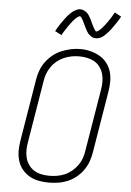

<svg xmlns="http://www.w3.org/2000/svg" viewBox="-63 -1012 726 1066"><g transform="rotate(5 300.0 -479.0)"><path d="M249 8Q220 8 192 2.5Q164 -3 141 -16.5Q118 -30 101 -51Q84 -72 76 -98.5Q68 -125 68 -153.5Q68 -182 73 -211L130 -556Q134 -582 143.5 -607.5Q153 -633 169.5 -655.5Q186 -678 208.5 -696Q231 -714 256.5 -724.5Q282 -735 308 -740.5Q334 -746 361 -746Q390 -746 417 -739Q444 -732 467.5 -719Q491 -706 508 -684.5Q525 -663 533 -637Q541 -611 541 -582Q541 -553 536 -524L479 -179Q475 -153 465.5 -127.5Q456 -102 440 -79.5Q424 -57 401.5 -39Q379 -21 353.5 -10.5Q328 0 301.5 4Q275 8 249 8ZM249 -30Q271 -30 292.5 -33.5Q314 -37 335 -46Q356 -55 374 -70Q392 -85 405.5 -103.5Q419 -122 426.5 -143Q434 -164 437 -186L494 -531Q498 -553 498 -576Q498 -599 492 -619.5Q486 -640 473.5 -657.5Q461 -675 442.5 -685.5Q424 -696 402 -700.5Q380 -705 358 -705Q336 -705 314.5 -701Q293 -697 272.5 -688Q252 -679 234 -664.5Q216 -650 203 -631Q190 -612 182.5 -591.5Q175 -571 172 -549L115 -204Q111 -182 111 -159.5Q111 -137 116.5 -116.5Q122 -96 134.5 -78.5Q147 -61 165 -50Q183 -39 205 -34.5Q227 -30 249 -30ZM441 -813Q435 -813 430 -814Q425 -815 420.5 -817Q416 -819 412 -822Q408 -825 404 -828.5Q400 -832 397 -835.5Q394 -839 391.5 -843Q389 -847 386.5 -851.5Q384 -856 381.5 -860.5Q379 -865 377 -869.5Q375 -874 373 -878Q371 -882 368.5 -887.5Q366 -893 363.5 -897.5Q361 -902 359 -906.5Q357 -911 354.5 -914.5Q352 -918 349 -922.5Q346 -927 342 -927Q338 -927 334 -924.5Q330 -922 327 -919.5Q324 -917 319 -912.5Q314 -908 312 -905.5Q310 -903 308 -901Q306 -899 303.5 -896Q301 -893 299 -890Q297 -887 294.5 -884Q292 -881 289.5 -877.5Q287 -874 284 -870Q281 -866 278.5 -862Q276 -858 273 -853.5Q270 -849 267 -844.5Q264 -840 261 -835Q258 -830 255 -825Q252 -820 249 -814L212 -833Q217 -843 222 -851Q227 -859 232 -867Q237 -875 242 -882Q247 -889 251.5 -895Q256 -901 260 -907Q264 -913 268.5 -918Q273 -923 277 -927.5Q281 -932 287 -938Q293 -944 299 -948.5Q305 -953 312 -957Q319 -961 326.5 -963.5Q334 -966 341 -966Q347 -966 352 -964.5Q357 -963 361.5 -961Q366 -959 370 -956.5Q374 -954 378 -950.5Q382 -947 385 -943.5Q388 -940 390.5 -935.5Q393 -931 395.5 -927Q398 -923 400.5 -918.5Q403 -914 405 -909.5Q407 -905 409 -900.5Q411 -896 413.5 -891Q416 -886 418.5 -881Q421 -876 423 -872Q425 -868 427.5 -864.5Q430 -861 433 -856Q436 -851 440 -851Q444 -851 448 -853.5Q452 -856 455 -858.5Q458 -861 463 -866Q468 -871 470 -873Q472 -875 474 -877.5Q476 -880 478.5 -883Q481 -886 483 -888.5Q485 -891 487.5 -894.5Q490 -898 492.5 -901.5Q495 -905 498 -908.5Q501 -912 503.5 -916.5Q506 -921 509 -925Q512 -929 515 -934Q518 -939 521 -944Q524 -949 527 -954Q530 -959 533 -965L570 -945Q565 -936 560 -927.5Q555 -919 550 -911.5Q545 -904 540 -897Q535 -890 530.5 -883.5Q526 -877 522 -871.5Q518 -866 513.5 -861Q509 -856 505 -851.5Q501 -847 495 -840.5Q489 -834 483 -829.5Q477 -825 470 -821Q463 -817 455.5 -815Q448 -813 441 -813Z"/></g></svg>

Font: Iosevka Slab XLtEx
Style: Italic
Weight: 200
Width: 7
Italic angle: -9°
Monospace: yes
Designer: Belleve Invis
Foundry: Belleve Invis
Version: Version 11.1.0; ttfautohint (v1.8.3)